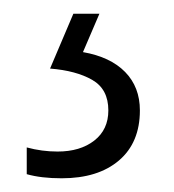

<svg xmlns="http://www.w3.org/2000/svg" viewBox="-20 -20 254 280"><path d="M184 141Q184 188 153.5 214Q123 240 70 240Q40 240 19 234V195Q41 201 64 201Q97 201 117.5 185Q138 169 138 141Q138 110 114.5 96.5Q91 83 53 80L87 0H125L101 56Q141 63 162.5 85Q184 107 184 141Z"/></svg>

Font: Noto Sans Tamil ExtraCondensed Light
Style: Regular
Weight: 300
Width: 2
Designer: Jelle Bosma - Monotype Design Team
Foundry: Monotype Imaging Inc.
Version: Version 2.004; ttfautohint (v1.8.4.7-5d5b)